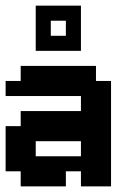

<svg xmlns="http://www.w3.org/2000/svg" viewBox="-20 -663 469 683"><path d="M267.9 -53.6H214.3V0H53.6V-53.6H0V-214.3H53.6V-267.9H267.9V-321.4H0V-375H53.6V-428.6H321.4V-375H375V0H267.9ZM267.9 -107.1V-160.7H107.1V-107.1ZM214.3 -535.7V-589.3H160.7V-535.7ZM267.9 -642.9V-482.1H107.1V-642.9Z"/></svg>

Font: Jersey 10
Style: Regular
Weight: 400
Designer: Sarah Cadigan-Fried
Version: Version 1.000